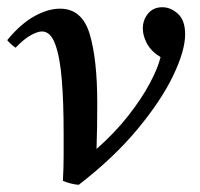

<svg xmlns="http://www.w3.org/2000/svg" viewBox="-43 -500 554 531"><path d="M131 0Q133 -36 133 -69.5Q133 -103 133 -134Q133 -216 128 -278.5Q123 -341 110 -377Q97 -413 73 -413Q61 -413 42 -402.5Q23 -392 0 -368Q-7 -373 -12.5 -378Q-18 -383 -23 -389Q13 -433 51 -454.5Q89 -476 123 -476Q184 -476 205 -406Q226 -336 226 -214Q226 -185 225.5 -150.5Q225 -116 224 -88Q274 -132 311 -179Q348 -226 371 -269Q394 -312 401 -342Q375 -358 363.5 -379.5Q352 -401 352 -421Q352 -445 366.5 -462.5Q381 -480 406 -480Q429 -480 449 -462Q469 -444 469 -405Q469 -360 436 -291Q403 -222 337.5 -143Q272 -64 175 11Q167 11 153 7.5Q139 4 131 0Z"/></svg>

Font: Tiro Telugu
Style: Italic
Weight: 400
Italic angle: -11°
Designer: Telugu: John Hudson & Fiona Ross, assisted by Kaja Sojewska. Latin: John Hudson with Paul Hanslow, assisted by Kaja Soje
Foundry: Tiro Typeworks Ltd.
Version: Version 1.52